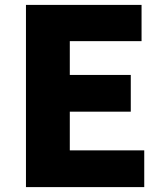

<svg xmlns="http://www.w3.org/2000/svg" viewBox="-20 -764 670 784"><path d="M86 -744H558V-596H265V-458H514V-308H265V-150H569V0H86Z"/></svg>

Font: Source Han Sans CN Heavy
Style: Bold
Weight: 900
Designer: Ryoko NISHIZUKA (kana & ideographs); Paul D. Hunt (Latin, Greek & Cyrillic); Wenlong ZHANG (bopomofo); Sandoll Communica
Foundry: Adobe Systems Incorporated
Version: Version 1.000;PS 1;hotconv 1.0.78;makeotf.lib2.5.61930